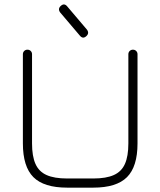

<svg xmlns="http://www.w3.org/2000/svg" viewBox="-20 -861 736 881"><path d="M288 0Q181.5 0 133.2 -48.2Q85 -96.5 85 -203V-612Q85 -621 91 -627Q97 -633 106 -633Q115 -633 121 -627Q127 -621 127 -612V-203Q127 -144 142.8 -108.8Q158.5 -73.5 193.8 -57.8Q229 -42 288 -42H408Q467 -42 502.2 -57.8Q537.5 -73.5 553.2 -108.8Q569 -144 569 -203V-612Q569 -621 575 -627Q581 -633 590 -633Q599 -633 605 -627Q611 -621 611 -612V-203Q611 -96.5 562.8 -48.2Q514.5 0 408 0ZM376 -695Q360 -680.5 346 -698L256 -804Q244 -820.5 259 -834Q275 -848.5 289 -831L379 -725Q391 -708.5 376 -695Z"/></svg>

Font: Jura Light Light
Style: Regular
Weight: 300
Version: Version 5.106